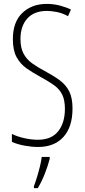

<svg xmlns="http://www.w3.org/2000/svg" viewBox="-20 -744 434 985"><path d="M352 -187Q352 -93 305.5 -41.5Q259 10 175 10Q144 10 107.5 3.5Q71 -3 41 -16V-57Q69 -43 105.5 -35Q142 -27 174 -27Q244 -27 278.5 -70.5Q313 -114 313 -186Q313 -230 299.5 -258Q286 -286 258.5 -306Q231 -326 187 -350Q148 -371 116 -393.5Q84 -416 65 -451Q46 -486 46 -543Q46 -631 94.5 -677.5Q143 -724 220 -724Q256 -724 289 -715Q322 -706 344 -695L329 -661Q300 -677 271 -682.5Q242 -688 221 -688Q155 -688 120 -649Q85 -610 85 -544Q85 -498 101 -468.5Q117 -439 145 -419Q173 -399 209 -380Q254 -356 286 -332.5Q318 -309 335 -275.5Q352 -242 352 -187ZM235 71Q226 106 210 147Q194 188 174 221H154V211Q161 193 169.5 165.5Q178 138 185 109.5Q192 81 194 61H235Z"/></svg>

Font: Noto Sans Malayalam ExtraCondensed ExtraLight
Style: Regular
Weight: 200
Width: 2
Designer: Jelle Bosma - Monotype Design Team
Foundry: Monotype Imaging Inc.
Version: Version 2.104; ttfautohint (v1.8.4.7-5d5b)